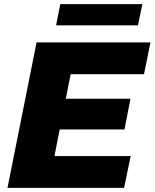

<svg xmlns="http://www.w3.org/2000/svg" viewBox="-20 -904 744 924"><path d="M283 -429H608L579 -281H254ZM242 -153H609L577 0H16L156 -700H704L673 -547H320ZM250 -782 270 -884H665L644 -782Z"/></svg>

Font: Montserrat Thin ExtraBold
Style: Italic
Weight: 800
Italic angle: -11.3°
Version: Version 9.000